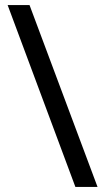

<svg xmlns="http://www.w3.org/2000/svg" viewBox="-20 -734 412 754"><path d="M96 -714 363 0H276L10 -714Z"/></svg>

Font: Noto Sans Kharoshthi
Style: Regular
Weight: 400
Designer: Monotype Design Team
Foundry: Monotype Imaging Inc.
Version: Version 2.004; ttfautohint (v1.8.4.7-5d5b)